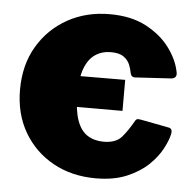

<svg xmlns="http://www.w3.org/2000/svg" viewBox="-45 -585 655 641"><g transform="rotate(5 283.0 -265.0)"><path d="M120 -222V-325L368 -326V-222ZM298 -540Q370 -540 420 -513.5Q470 -487 499 -448Q528 -409 536 -370Q543 -345 518 -344L401 -337Q387 -336 384 -351Q382 -364 376 -378.5Q370 -393 355.5 -403.5Q341 -414 313 -414Q283 -414 260.5 -399Q238 -384 225.5 -351.5Q213 -319 213 -265Q213 -210 225 -176.5Q237 -143 260 -128.5Q283 -114 314 -114Q355 -114 374.5 -136.5Q394 -159 413 -193Q415 -197 419 -198.5Q423 -200 433 -198L527 -180Q541 -177 536 -157Q532 -138 517 -109.5Q502 -81 474 -54Q446 -27 402.5 -8.5Q359 10 298 10Q218 10 155.5 -24.5Q93 -59 57 -120.5Q21 -182 21 -263Q21 -346 57.5 -408Q94 -470 156.5 -505Q219 -540 298 -540Z"/></g></svg>

Font: Libre Franklin Black
Style: Regular
Weight: 900
Designer: Pablo Impallari, Rodrigo Fuenzalida, Nhung Nguyen
Foundry: Impallari Type
Version: Version 3.000